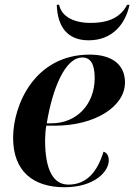

<svg xmlns="http://www.w3.org/2000/svg" viewBox="-20 -775 563 805"><path d="M352 -606C450 -606 506 -673 523 -755H513C487 -706 442 -679 360 -679C284 -679 237 -709 228 -755H218C221 -662 263 -606 352 -606ZM250 10C378 10 436 -57 436 -102C436 -124 427 -135 414 -139C389 -57 345 -1 267 -1C204 -1 169 -61 169 -188C169 -203 171 -232 174 -248H210C378 -248 504 -328 504 -429C504 -505 449 -546 356 -546C126 -546 35 -336 35 -197C35 -57 119 10 250 10ZM196 -258H176C200 -404 253 -534 325 -534C358 -534 377 -509 377 -448C377 -337 301 -258 196 -258Z"/></svg>

Font: Noto Serif Display SemiBold
Style: Italic
Weight: 600
Italic angle: -12°
Designer: Monotype Design Team
Foundry: Monotype Imaging Inc.
Version: Version 2.009